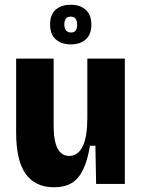

<svg xmlns="http://www.w3.org/2000/svg" viewBox="-20 -775 601 809"><path d="M208 14Q128 14 88 -42.5Q48 -99 48 -217V-528H206V-247Q206 -181 222.5 -149.5Q239 -118 272 -118Q291 -118 305.5 -129Q320 -140 329.5 -160.5Q339 -181 343.5 -210.5Q348 -240 348 -278V-528H506V-219V0H385L382 -161H359Q349 -99 330 -60Q311 -21 281.5 -3.5Q252 14 208 14ZM279 -588Q238 -588 214.5 -609.5Q191 -631 191 -672Q191 -713 214.5 -734Q238 -755 278 -755Q318 -755 341.5 -733.5Q365 -712 365 -671Q365 -630 341.5 -609Q318 -588 279 -588ZM279 -638Q293 -638 299 -646.5Q305 -655 305 -671Q305 -688 298 -696.5Q291 -705 278 -705Q263 -705 257 -696Q251 -687 251 -673Q251 -655 258.5 -646.5Q266 -638 279 -638Z"/></svg>

Font: Bricolage Grotesque SemiCondensed ExtraBold
Style: Regular
Weight: 800
Width: 4
Designer: Mathieu Triay
Foundry: Atelier Triay
Version: Version 1.001;gftools[0.9.33.dev8+g029e19f]